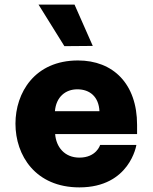

<svg xmlns="http://www.w3.org/2000/svg" viewBox="-20 -802 661 832"><path d="M382 -603 303 -782H147L259 -602ZM324 10C543 10 571 -174 571 -174H414C414 -174 398 -119 324 -119C259 -119 223 -166 219 -221H574V-261C574 -439 470 -540 318 -540C130 -540 47 -400 47 -266C47 -128 134 10 324 10ZM218 -320C223 -382 264 -415 315 -415C369 -415 408 -383 411 -320Z"/></svg>

Font: Be Vietnam Pro ExtraBold
Style: Regular
Weight: 800
Designer: Lam Bao, Tony Le, Vietanh Nguyen
Foundry: Yellow Type Foundry
Version: Version 1.002